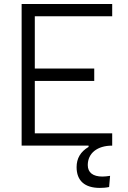

<svg xmlns="http://www.w3.org/2000/svg" viewBox="-20 -713 626 940"><path d="M468.8 207C481.9 207 498.5 206.1 514.2 202.6L519 147.9C505.4 149.9 492.2 151.4 481.4 151.4C435.1 151.4 409.7 131.8 409.7 95.2C409.7 37.1 456.5 0 528.8 0H529.3V-60.1H150.4V-316.9H441.4V-377.4H150.4V-633.3H529.3V-693.4H85.9V0H413.6V6.3C374 29.8 355 62.5 355 105.5C355 171.4 394.5 207 468.8 207Z"/></svg>

Font: Cascadia Mono NF Light
Style: Regular
Weight: 300
Monospace: yes
Designer: Aaron Bell
Foundry: Saja Typeworks
Version: Version 2404.023